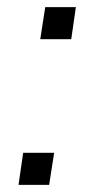

<svg xmlns="http://www.w3.org/2000/svg" viewBox="-20 -519 264 539"><path d="M93 -409 107 -499H193L180 -409ZM32 0 45 -90H132L118 0Z"/></svg>

Font: Nunitoga
Style: Light Italic
Weight: 300
Italic angle: -9°
Designer: Vernon Adams
Foundry: Vernon Adams
Version: Version 1.0